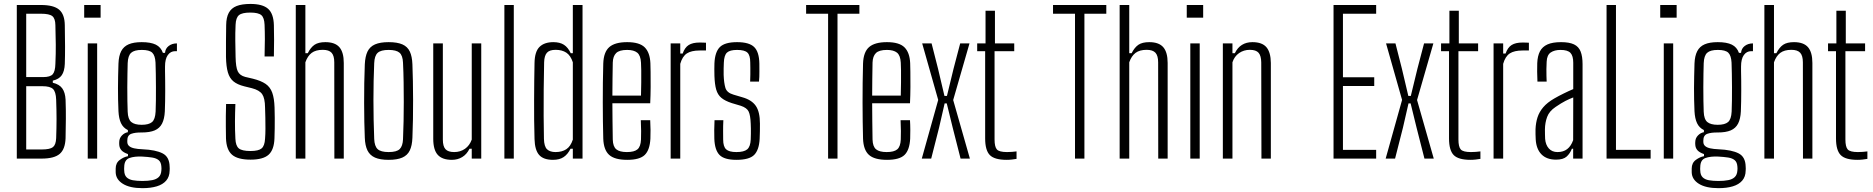

<svg xmlns="http://www.w3.org/2000/svg" viewBox="-20 -826 9754 1000"><path d="M67.5 0V-800H193.5Q259.5 -800 288.2 -775.5Q317 -751 317.5 -694Q318.5 -629 318.8 -583.5Q319 -538 317.5 -493Q316 -455.5 301.8 -434.5Q287.5 -413.5 255 -406V-395Q289 -387 304.2 -365.8Q319.5 -344.5 321.5 -307.5Q323.5 -252 323 -206.5Q322.5 -161 321.5 -106Q319.5 -49 291 -24.5Q262.5 0 197 0ZM116.5 -47.5H197Q240.5 -47.5 255.8 -59.8Q271 -72 272.5 -106Q274.5 -161 274.5 -206.5Q274.5 -252 272.5 -307Q271 -348 256 -362.5Q241 -377 201 -377H116.5ZM116.5 -424.5H204.5Q241.5 -424.5 254.5 -439.2Q267.5 -454 268.5 -493.5Q271 -548.5 270.5 -594.2Q270 -640 268.5 -695Q268 -729.5 252.5 -742Q237 -754.5 193.5 -754.5H116.5Z M418.5 -734V-800H504V-734ZM437 0V-600H486V0Z M722 154Q656 154 619.8 131.2Q583.5 108.5 582.5 71.5Q582.5 66.5 582.5 61.8Q582.5 57 582.5 52Q582.5 22.5 604 6.8Q625.5 -9 646.5 -12.5V-23.5Q622 -32 611.8 -44.2Q601.5 -56.5 601 -73.5Q601 -75.5 600.8 -79.5Q600.5 -83.5 601 -87Q601.5 -106.5 615 -120.5Q628.5 -134.5 646 -137.5V-148.5Q621.5 -160.5 610.2 -184.5Q599 -208.5 597 -246.5Q595.5 -278 595 -307.8Q594.5 -337.5 594.5 -367.2Q594.5 -397 595.2 -428.5Q596 -460 597 -495Q598.5 -535 611.2 -559.5Q624 -584 650 -595.2Q676 -606.5 718 -606.5Q765 -606.5 791.5 -593.5Q818 -580.5 828.5 -550.5H839.5Q841 -573 858.5 -586.5Q876 -600 901.5 -600V-559.5H892.5Q868.5 -559.5 854 -539.2Q839.5 -519 839.5 -479.5V-455.5Q840 -432.5 840.2 -406.8Q840.5 -381 840.5 -354Q840.5 -327 840 -299.5Q839.5 -272 838.5 -246Q836.5 -206.5 824 -182.2Q811.5 -158 786 -147Q760.5 -136 718 -136Q684 -136.5 663.5 -129Q643 -121.5 643 -94V-87.5Q643 -74 652 -65.8Q661 -57.5 678.8 -53.5Q696.5 -49.5 723 -48.5Q791 -45.5 826.8 -27.2Q862.5 -9 863.5 41.5Q864 47 864 52.5Q864 58 863.5 63Q863 94.5 845.5 114.8Q828 135 796.5 144.5Q765 154 722 154ZM721.5 116.5Q751.5 116.5 773 112.2Q794.5 108 806.8 96.2Q819 84.5 820.5 61.5Q821 56.5 821 51.8Q821 47 820.5 42Q819 19 806.8 8.5Q794.5 -2 772.5 -5.5Q750.5 -9 721 -10.5Q680.5 -12.5 654 -3Q627.5 6.5 627 43.5Q626.5 49.5 626.5 53.5Q626.5 57.5 627 62.5Q627.5 85.5 639.2 97.2Q651 109 672.2 112.8Q693.5 116.5 721.5 116.5ZM718 -176Q755 -176 771.8 -190.2Q788.5 -204.5 790.5 -245Q791.5 -269.5 792 -302.8Q792.5 -336 792.2 -372.2Q792 -408.5 791.5 -442Q791 -475.5 790 -500Q788 -537 773 -551.5Q758 -566 718.5 -566Q679.5 -566 663 -551Q646.5 -536 645 -497Q644.5 -476 643.8 -442.8Q643 -409.5 643 -372Q643 -334.5 643.5 -300.2Q644 -266 645 -244Q646.5 -205 663.8 -190.5Q681 -176 718 -176Z M1285 5.5Q1218 5.5 1188.5 -20.2Q1159 -46 1157 -105.5Q1156.5 -139 1156.2 -166.5Q1156 -194 1156.2 -221.8Q1156.5 -249.5 1157.5 -284.5H1206Q1204 -237 1203.8 -193.8Q1203.5 -150.5 1206 -103.5Q1207.5 -66.5 1224 -53Q1240.5 -39.5 1284.5 -39.5Q1326.5 -39.5 1342.5 -53Q1358.5 -66.5 1360.5 -103.5Q1362.5 -127 1362.5 -155.8Q1362.5 -184.5 1362 -213.2Q1361.5 -242 1360.5 -266Q1360 -314.5 1345.5 -335.5Q1331 -356.5 1292.5 -366.5L1252 -376.5Q1216 -385.5 1195.8 -402.2Q1175.5 -419 1166.8 -449.2Q1158 -479.5 1157 -529.5Q1156.5 -566.5 1157 -609.2Q1157.5 -652 1158 -695.5Q1158.5 -735 1171.5 -759.2Q1184.5 -783.5 1212 -794.5Q1239.5 -805.5 1284.5 -805.5Q1348 -805.5 1376.5 -780Q1405 -754.5 1406.5 -694.5Q1407.5 -659 1407.5 -619.2Q1407.5 -579.5 1406.5 -532H1358Q1359.5 -583 1359.5 -621.8Q1359.5 -660.5 1358 -697Q1356.5 -734 1341 -747.2Q1325.5 -760.5 1283.5 -760.5Q1241 -760.5 1224.8 -747.2Q1208.5 -734 1207 -697Q1205 -653 1205.5 -613.5Q1206 -574 1207 -529.5Q1208 -476.5 1218.2 -454.8Q1228.5 -433 1257 -425.5L1297.5 -416Q1339.5 -405.5 1363.5 -389Q1387.5 -372.5 1398 -343Q1408.5 -313.5 1410 -266Q1411 -240.5 1411 -212.8Q1411 -185 1410.8 -157.5Q1410.5 -130 1409.5 -105.5Q1407.5 -46 1379 -20.2Q1350.5 5.5 1285 5.5Z M1520.5 0V-800H1570.5V-549H1583Q1598 -579 1618.2 -592.8Q1638.5 -606.5 1674.5 -606.5Q1725 -606.5 1747.8 -580Q1770.5 -553.5 1770.5 -498V0H1721.5L1721 -501Q1721 -536 1707 -551.2Q1693 -566.5 1661 -566.5Q1624.5 -566.5 1603.2 -550.5Q1582 -534.5 1570.5 -501.5V0Z M2004 6.5Q1960 6.5 1933.2 -5.2Q1906.5 -17 1894 -42.2Q1881.5 -67.5 1880 -108.5Q1878.5 -144 1877.5 -190.8Q1876.5 -237.5 1876.5 -289.5Q1876.5 -341.5 1877.2 -393.2Q1878 -445 1880 -491Q1882 -532.5 1894.2 -557.8Q1906.5 -583 1933.2 -594.8Q1960 -606.5 2004 -606.5Q2049 -606.5 2075.8 -594.8Q2102.5 -583 2114.5 -557.5Q2126.5 -532 2128 -491Q2129.5 -450.5 2130.5 -403Q2131.5 -355.5 2131.5 -305.2Q2131.5 -255 2130.8 -205Q2130 -155 2128 -108.5Q2126.5 -67.5 2114.2 -42.2Q2102 -17 2075.2 -5.2Q2048.5 6.5 2004 6.5ZM2004 -34Q2046.5 -34 2062 -49.8Q2077.5 -65.5 2079 -100.5Q2081 -146.5 2082 -195.5Q2083 -244.5 2083 -295.5Q2083 -346.5 2082.2 -397.8Q2081.5 -449 2079 -499.5Q2077.5 -537 2060.8 -551.5Q2044 -566 2004 -566Q1963.5 -566 1947 -550.8Q1930.5 -535.5 1929 -497Q1927 -453 1926 -404.5Q1925 -356 1925 -305.2Q1925 -254.5 1926 -203.2Q1927 -152 1929 -102.5Q1930.5 -64.5 1947 -49.2Q1963.5 -34 2004 -34Z M2333.5 6.5Q2283.5 6.5 2260 -19.5Q2236.5 -45.5 2236.5 -103V-600H2286.5V-99Q2286.5 -64 2300.2 -49Q2314 -34 2345.5 -34Q2377.5 -34 2401.8 -51Q2426 -68 2437 -99V-600H2486.5V0H2437V-51.5H2425.5Q2411 -22 2387.2 -7.8Q2363.5 6.5 2333.5 6.5Z M2607 0V-800H2656V0Z M2860 6.5Q2810.5 6.5 2788 -19Q2765.5 -44.5 2764 -102Q2762.5 -149.5 2762 -200.8Q2761.5 -252 2761.8 -303.5Q2762 -355 2762.5 -404.5Q2763 -454 2764 -498Q2765 -557.5 2790.2 -582Q2815.5 -606.5 2862 -606.5Q2896 -606.5 2917.2 -592.8Q2938.5 -579 2952.5 -549H2963.5V-800H3014V0H2963.5V-51.5H2951.5Q2937 -22 2915.5 -7.8Q2894 6.5 2860 6.5ZM2873.5 -34Q2907 -34 2929.5 -48.8Q2952 -63.5 2963.5 -99V-501.5Q2952 -537 2929.5 -551.8Q2907 -566.5 2874 -566.5Q2842 -566.5 2828.5 -551.2Q2815 -536 2814 -501.5Q2812.5 -434 2811.8 -361.5Q2811 -289 2811.5 -221.8Q2812 -154.5 2813 -103Q2814 -63 2829.2 -48.5Q2844.5 -34 2873.5 -34Z M3247 6.5Q3181 6.5 3152.5 -19.5Q3124 -45.5 3122 -104Q3121 -145 3120.2 -193.2Q3119.5 -241.5 3119.5 -292.5Q3119.5 -343.5 3120 -395.2Q3120.5 -447 3122 -495Q3124 -555 3153.5 -580.8Q3183 -606.5 3246.5 -606.5Q3310.5 -606.5 3337.8 -579.5Q3365 -552.5 3367.5 -497Q3368 -485.5 3368.5 -451.5Q3369 -417.5 3368.8 -373.2Q3368.5 -329 3366.5 -288H3169.5Q3169.5 -241.5 3170.2 -194Q3171 -146.5 3171.5 -99.5Q3172.5 -62.5 3190 -48.2Q3207.5 -34 3245 -34Q3283.5 -34 3300.2 -48.2Q3317 -62.5 3318.5 -99.5Q3319.5 -114.5 3319.2 -143.5Q3319 -172.5 3317.5 -200H3366.5Q3368 -178.5 3368.2 -149.2Q3368.5 -120 3367.5 -104Q3364.5 -45 3338.2 -19.2Q3312 6.5 3247 6.5ZM3169.5 -328H3318.5Q3319.5 -361.5 3319.8 -396.8Q3320 -432 3319.8 -460Q3319.5 -488 3318.5 -500Q3316.5 -537.5 3298.8 -551.8Q3281 -566 3246.5 -566Q3205.5 -566 3189 -549.5Q3172.5 -533 3171.5 -500Q3171 -459 3170.2 -416Q3169.5 -373 3169.5 -328Z M3473 0V-600H3523V-547H3535.5Q3546.5 -578.5 3567 -591.5Q3587.5 -604.5 3624 -604.5Q3631 -604.5 3640.2 -604.2Q3649.5 -604 3657 -603.5V-563H3624Q3581 -563 3557.5 -547.8Q3534 -532.5 3523 -493.5V0Z M3815.5 6.5Q3752 6.5 3727.2 -19.2Q3702.5 -45 3700.5 -103.5Q3700 -127.5 3700 -149Q3700 -170.5 3701.5 -200H3747.5Q3746 -170 3746.2 -144.2Q3746.5 -118.5 3746.5 -99.5Q3746.5 -62.5 3762 -48.2Q3777.5 -34 3815.5 -34Q3855 -34 3871.8 -48.2Q3888.5 -62.5 3890 -99.5Q3890.5 -115.5 3890.8 -129.5Q3891 -143.5 3890.8 -156.5Q3890.5 -169.5 3890 -182Q3888.5 -225.5 3879.2 -245Q3870 -264.5 3838.5 -275L3791.5 -289Q3756 -300.5 3737 -316.5Q3718 -332.5 3710.2 -359.5Q3702.5 -386.5 3701 -430.5Q3700.5 -452.5 3700.5 -466.2Q3700.5 -480 3701 -496Q3703.5 -555 3729.2 -580.8Q3755 -606.5 3819 -606.5Q3882 -606.5 3908 -581Q3934 -555.5 3935 -495Q3935 -484 3935.2 -454.2Q3935.5 -424.5 3933 -401H3887Q3888 -419.5 3888 -438Q3888 -456.5 3888 -472.5Q3888 -488.5 3887.5 -501Q3887.5 -538 3872.8 -552Q3858 -566 3819 -566Q3781.5 -566 3766.5 -552.2Q3751.5 -538.5 3750 -500Q3749.5 -487.5 3749 -469.5Q3748.5 -451.5 3749 -436Q3750.5 -394.5 3758 -368.8Q3765.5 -343 3800.5 -333L3846 -319.5Q3894.5 -306 3916.2 -275Q3938 -244 3938 -182Q3938 -159 3937.8 -142.8Q3937.5 -126.5 3936.5 -102.5Q3933.5 -45 3908 -19.2Q3882.5 6.5 3815.5 6.5Z M4293 0V-754.5H4178.5V-800H4456V-754.5H4342V0Z M4600 6.5Q4534 6.5 4505.5 -19.5Q4477 -45.5 4475 -104Q4474 -145 4473.2 -193.2Q4472.5 -241.5 4472.5 -292.5Q4472.5 -343.5 4473 -395.2Q4473.5 -447 4475 -495Q4477 -555 4506.5 -580.8Q4536 -606.5 4599.5 -606.5Q4663.5 -606.5 4690.8 -579.5Q4718 -552.5 4720.5 -497Q4721 -485.5 4721.5 -451.5Q4722 -417.5 4721.8 -373.2Q4721.5 -329 4719.5 -288H4522.5Q4522.5 -241.5 4523.2 -194Q4524 -146.5 4524.5 -99.5Q4525.5 -62.5 4543 -48.2Q4560.5 -34 4598 -34Q4636.5 -34 4653.2 -48.2Q4670 -62.5 4671.5 -99.5Q4672.5 -114.5 4672.2 -143.5Q4672 -172.5 4670.5 -200H4719.5Q4721 -178.5 4721.2 -149.2Q4721.5 -120 4720.5 -104Q4717.5 -45 4691.2 -19.2Q4665 6.5 4600 6.5ZM4522.5 -328H4671.5Q4672.5 -361.5 4672.8 -396.8Q4673 -432 4672.8 -460Q4672.5 -488 4671.5 -500Q4669.5 -537.5 4651.8 -551.8Q4634 -566 4599.5 -566Q4558.5 -566 4542 -549.5Q4525.5 -533 4524.5 -500Q4524 -459 4523.2 -416Q4522.5 -373 4522.5 -328Z M4781 0 4866.5 -305.5 4783 -600H4832L4865.5 -468.5L4899 -326.5H4912L4946.5 -468.5L4981 -600H5029.5L4944.5 -305L5031.5 0H4983L4942 -161L4911 -287.5H4900L4871 -161L4830 0Z M5223 6.5Q5159.5 6.5 5135.2 -18.5Q5111 -43.5 5111 -105V-559.5H5069.5V-600H5113V-770H5162V-600H5262.5V-559.5H5160V-99.5Q5160 -61.5 5172 -47.8Q5184 -34 5225 -34Q5240.5 -34 5250.5 -35Q5260.5 -36 5274.5 -37.5V1.5Q5262.5 3.5 5249.8 5Q5237 6.5 5223 6.5Z M5579 0V-754.5H5464.5V-800H5742V-754.5H5628V0Z M5811.5 0V-800H5861.5V-549H5874Q5889 -579 5909.2 -592.8Q5929.5 -606.5 5965.5 -606.5Q6016 -606.5 6038.8 -580Q6061.5 -553.5 6061.5 -498V0H6012.5L6012 -501Q6012 -536 5998 -551.2Q5984 -566.5 5952 -566.5Q5915.5 -566.5 5894.2 -550.5Q5873 -534.5 5861.5 -501.5V0Z M6161 -734V-800H6246.5V-734ZM6179.5 0V-600H6228.5V0Z M6349 0V-600H6399V-549H6411.5Q6425.5 -578 6448.5 -592.2Q6471.5 -606.5 6503 -606.5Q6553.5 -606.5 6576 -580Q6598.5 -553.5 6599 -498V0H6550L6549 -501Q6548.5 -536 6535 -551.2Q6521.5 -566.5 6489.5 -566.5Q6458 -566.5 6433.5 -549.5Q6409 -532.5 6399 -501.5V0Z M6925.5 0V-800H7147.5V-754.5H6974.5V-423.5H7137.5V-378H6974.5V-45.5H7147.5V0Z M7197 0 7282.5 -305.5 7199 -600H7248L7281.5 -468.5L7315 -326.5H7328L7362.5 -468.5L7397 -600H7445.5L7360.5 -305L7447.5 0H7399L7358 -161L7327 -287.5H7316L7287 -161L7246 0Z M7639 6.5Q7575.5 6.5 7551.2 -18.5Q7527 -43.5 7527 -105V-559.5H7485.5V-600H7529V-770H7578V-600H7678.5V-559.5H7576V-99.5Q7576 -61.5 7588 -47.8Q7600 -34 7641 -34Q7656.5 -34 7666.5 -35Q7676.5 -36 7690.5 -37.5V1.5Q7678.5 3.5 7665.8 5Q7653 6.5 7639 6.5Z M7759 0V-600H7809V-547H7821.5Q7832.5 -578.5 7853 -591.5Q7873.5 -604.5 7910 -604.5Q7917 -604.5 7926.2 -604.2Q7935.5 -604 7943 -603.5V-563H7910Q7867 -563 7843.5 -547.8Q7820 -532.5 7809 -493.5V0Z M8084.5 5.5Q8035.5 5.5 8008.5 -22Q7981.5 -49.5 7978.5 -100Q7978 -115 7977.5 -126.8Q7977 -138.5 7977.5 -153.5Q7979 -187 7988 -215Q7997 -243 8017.8 -267.5Q8038.5 -292 8076 -313.5Q8097.5 -326 8124.5 -339.2Q8151.5 -352.5 8174 -362V-499.5Q8174 -535 8159.5 -550.5Q8145 -566 8107.5 -566Q8076.5 -566 8056.8 -552.8Q8037 -539.5 8035.5 -504.5Q8034.5 -485.5 8034.2 -466.2Q8034 -447 8034.5 -430.2Q8035 -413.5 8035.5 -401H7987.5Q7986 -429 7986 -452.5Q7986 -476 7986.5 -497Q7988 -534.5 8000.5 -558.5Q8013 -582.5 8039.5 -594.5Q8066 -606.5 8110.5 -606.5Q8153.5 -606.5 8178 -594.8Q8202.5 -583 8212.5 -557.5Q8222.5 -532 8222.5 -492V0H8173.5V-51.5H8167Q8157 -26 8139.2 -10.2Q8121.5 5.5 8084.5 5.5ZM8092 -34Q8122.5 -34 8142.5 -49.5Q8162.5 -65 8173.5 -96L8174 -318.5Q8154 -311 8133 -300.2Q8112 -289.5 8082 -269Q8049 -247 8038 -217Q8027 -187 8026.5 -152.5Q8026.5 -138.5 8026.8 -125.8Q8027 -113 8027.5 -103Q8030 -71.5 8046.8 -52.8Q8063.5 -34 8092 -34Z M8347.5 0V-800H8396.5V-45.5H8577V0Z M8627 -734V-800H8712.5V-734ZM8645.5 0V-600H8694.5V0Z M8930.5 154Q8864.5 154 8828.2 131.2Q8792 108.5 8791 71.5Q8791 66.5 8791 61.8Q8791 57 8791 52Q8791 22.5 8812.5 6.8Q8834 -9 8855 -12.5V-23.5Q8830.5 -32 8820.2 -44.2Q8810 -56.5 8809.5 -73.5Q8809.5 -75.5 8809.2 -79.5Q8809 -83.5 8809.5 -87Q8810 -106.5 8823.5 -120.5Q8837 -134.5 8854.5 -137.5V-148.5Q8830 -160.5 8818.8 -184.5Q8807.5 -208.5 8805.5 -246.5Q8804 -278 8803.5 -307.8Q8803 -337.5 8803 -367.2Q8803 -397 8803.8 -428.5Q8804.5 -460 8805.5 -495Q8807 -535 8819.8 -559.5Q8832.5 -584 8858.5 -595.2Q8884.5 -606.5 8926.5 -606.5Q8973.5 -606.5 9000 -593.5Q9026.5 -580.5 9037 -550.5H9048Q9049.5 -573 9067 -586.5Q9084.5 -600 9110 -600V-559.5H9101Q9077 -559.5 9062.5 -539.2Q9048 -519 9048 -479.5V-455.5Q9048.5 -432.5 9048.8 -406.8Q9049 -381 9049 -354Q9049 -327 9048.5 -299.5Q9048 -272 9047 -246Q9045 -206.5 9032.5 -182.2Q9020 -158 8994.5 -147Q8969 -136 8926.5 -136Q8892.5 -136.5 8872 -129Q8851.5 -121.5 8851.5 -94V-87.5Q8851.5 -74 8860.5 -65.8Q8869.5 -57.5 8887.2 -53.5Q8905 -49.5 8931.5 -48.5Q8999.5 -45.5 9035.2 -27.2Q9071 -9 9072 41.5Q9072.5 47 9072.5 52.5Q9072.5 58 9072 63Q9071.5 94.5 9054 114.8Q9036.5 135 9005 144.5Q8973.5 154 8930.5 154ZM8930 116.5Q8960 116.5 8981.5 112.2Q9003 108 9015.2 96.2Q9027.5 84.5 9029 61.5Q9029.5 56.5 9029.5 51.8Q9029.5 47 9029 42Q9027.5 19 9015.2 8.5Q9003 -2 8981 -5.5Q8959 -9 8929.5 -10.5Q8889 -12.5 8862.5 -3Q8836 6.5 8835.5 43.5Q8835 49.5 8835 53.5Q8835 57.5 8835.5 62.5Q8836 85.5 8847.8 97.2Q8859.5 109 8880.8 112.8Q8902 116.5 8930 116.5ZM8926.5 -176Q8963.5 -176 8980.2 -190.2Q8997 -204.5 8999 -245Q9000 -269.5 9000.5 -302.8Q9001 -336 9000.8 -372.2Q9000.5 -408.5 9000 -442Q8999.5 -475.5 8998.5 -500Q8996.5 -537 8981.5 -551.5Q8966.5 -566 8927 -566Q8888 -566 8871.5 -551Q8855 -536 8853.5 -497Q8853 -476 8852.2 -442.8Q8851.5 -409.5 8851.5 -372Q8851.5 -334.5 8852 -300.2Q8852.5 -266 8853.5 -244Q8855 -205 8872.2 -190.5Q8889.5 -176 8926.5 -176Z M9169.5 0V-800H9219.5V-549H9232Q9247 -579 9267.2 -592.8Q9287.5 -606.5 9323.5 -606.5Q9374 -606.5 9396.8 -580Q9419.5 -553.5 9419.5 -498V0H9370.5L9370 -501Q9370 -536 9356 -551.2Q9342 -566.5 9310 -566.5Q9273.5 -566.5 9252.2 -550.5Q9231 -534.5 9219.5 -501.5V0Z M9654.5 6.5Q9591 6.5 9566.8 -18.5Q9542.5 -43.5 9542.5 -105V-559.5H9501V-600H9544.5V-770H9593.5V-600H9694V-559.5H9591.5V-99.5Q9591.5 -61.5 9603.5 -47.8Q9615.5 -34 9656.5 -34Q9672 -34 9682 -35Q9692 -36 9706 -37.5V1.5Q9694 3.5 9681.2 5Q9668.5 6.5 9654.5 6.5Z"/></svg>

Font: Big Shoulders Text Thin ExtraLight
Style: Regular
Weight: 250
Version: Version 2.002